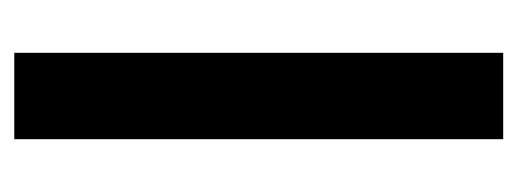

<svg xmlns="http://www.w3.org/2000/svg" viewBox="-248 -477 725 269"><g transform="rotate(90 114.5 -342.5)"><path d="M54 -685H175V0H54Z"/></g></svg>

Font: Khand SemiBold
Style: Regular
Weight: 600
Designer: Devanagari: Sanchit Sawaria, Jyotish Sonowal; Latin: Satya Rajpurohit
Foundry: Indian Type Foundry
Version: Version 1.101;PS 1.0;hotconv 1.0.78;makeotf.lib2.5.61930; tt